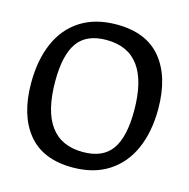

<svg xmlns="http://www.w3.org/2000/svg" viewBox="-108 -835 937 950"><g transform="rotate(15 360.5 -360.0)"><path d="M40 -342Q40 -459 78 -546.5Q116 -634 191.5 -682Q267 -730 376 -730Q528 -730 604.5 -636.5Q681 -543 681 -378Q681 -263 643 -175.5Q605 -88 529.5 -39Q454 10 345 10Q193 10 116.5 -83.5Q40 -177 40 -342ZM568 -339Q568 -643 346 -643Q244 -643 198.5 -579Q153 -515 153 -381Q153 -77 375 -77Q477 -77 522.5 -141Q568 -205 568 -339Z"/></g></svg>

Font: Enriqueta Medium
Style: Regular
Weight: 500
Designer: Viviana Monsalve, Gustavo Ibarra
Foundry: 72Puntos
Version: Version 2.000